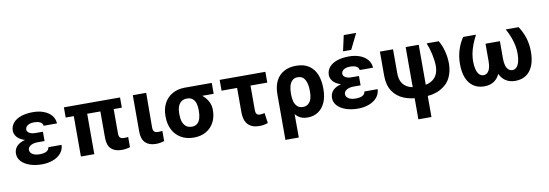

<svg xmlns="http://www.w3.org/2000/svg" viewBox="-67 -1259 5661 1981"><g transform="rotate(-10 2763.5 -268.0)"><path d="M348.2 -278V-222.4H273.6Q246.2 -222.4 223.9 -215.4Q201.5 -208.3 187.5 -193.8Q173.4 -179.4 173.4 -158.4Q173.4 -141.7 185.4 -127.6Q197.4 -113.4 220 -105.1Q242.6 -96.8 273.9 -96.8Q322.7 -96.8 347.5 -111.1Q372.4 -125.4 376.1 -153.2H514.3Q512.3 -102.2 480.2 -65.3Q448.1 -28.5 395.8 -9.4Q343.5 9.8 281 9.8Q211.8 9.8 155.5 -9.5Q99.3 -28.7 67.1 -63.7Q34.8 -98.6 34.8 -144.7Q34.8 -183.8 56.9 -213.7Q78.9 -243.5 125.6 -260.8Q172.2 -278 243.3 -278ZM43.5 -384.2Q44 -432.5 74.3 -467.1Q104.6 -501.7 157.7 -519.4Q210.8 -537.1 280.2 -537.1Q342.9 -537.1 393.5 -518.2Q444.1 -499.3 474 -463.8Q503.8 -428.3 506.2 -379.4H366.4Q363.5 -405.5 339.2 -418.5Q314.8 -431.4 273 -431.4Q245 -431.4 224.5 -423.6Q204 -415.8 193.5 -402.8Q183 -389.8 182.5 -373.1Q183 -348.8 207.1 -334.5Q231.2 -320.2 273.6 -320.2H348.2V-257.2H243.3Q177.5 -257.2 132.7 -275.2Q88 -293.1 66 -321.8Q44 -350.4 43.5 -384.2Z M1193.2 -423.3H605V-530.3H1193.2ZM830.2 0H689.8V-530.3H830.2ZM1107.7 -530.3V-164.9Q1107.7 -144.1 1114 -132.5Q1120.3 -121 1132.7 -116.1Q1145 -111.3 1164 -111.3Q1175.9 -111.3 1183.9 -112.1Q1191.9 -112.9 1202.5 -113.8Q1203 -114.2 1203.7 -114.2Q1204.4 -114.2 1205 -114.2V-7.2Q1160.7 6.3 1118.1 6.3Q1046.6 6.3 1007.4 -30.9Q968.3 -68 968.3 -147.9V-530.3Z M1467.2 -530.3 1465.1 -164.9Q1465.6 -144.6 1471.9 -132.8Q1478.2 -121 1490.5 -116.1Q1502.8 -111.3 1521.6 -111.3Q1536.7 -111.3 1555.4 -113.4Q1560.7 -114.2 1563.3 -114.2V-7.4Q1543.3 -1.2 1521.6 2.5Q1500 6.3 1476.4 6.3Q1405.4 6.3 1366.4 -31.1Q1327.3 -68.4 1326.8 -147.9V-530.3Z M1870.8 -513.7Q1877.2 -511.6 1883.6 -505.7Q1890.1 -499.7 1897.2 -491.2Q1905.2 -478.6 1913.7 -468.8Q1922.3 -459 1935.4 -449.8Q1948.5 -440.5 1965.4 -435.1Q2004.1 -422.4 2038.2 -393.7Q2072.3 -365 2093.1 -325.6Q2113.9 -286.2 2113.9 -242.2V-232.4Q2113.9 -164 2085.2 -108.9Q2056.6 -53.7 2002.3 -22Q1948.1 9.8 1872.8 9.8Q1794.7 9.8 1737.9 -24.1Q1681 -58 1651.3 -117.1Q1621.6 -176.2 1621.6 -251V-262.7Q1621.6 -335.1 1651.1 -391.9Q1680.6 -448.8 1737.2 -481.2Q1793.8 -513.7 1870.8 -513.7ZM1872.8 -104.4Q1907.8 -104.4 1929.3 -123.8Q1950.9 -143.2 1960.3 -175.8Q1969.8 -208.5 1969.8 -251V-262.7Q1969.8 -302.7 1960.3 -332.9Q1950.9 -363.1 1928.8 -381.3Q1906.8 -399.5 1870.8 -399.5Q1834.6 -399.5 1810.9 -381.3Q1787.2 -363.1 1776.4 -332.6Q1765.7 -302.1 1765.7 -262.7V-251Q1765.7 -208.5 1776.2 -175.8Q1786.7 -143.2 1810.6 -123.8Q1834.5 -104.4 1872.8 -104.4ZM2151.2 -399.5H1870.8V-513.7H2151.2Z M2715.9 -417.2H2237V-530.3H2715.9ZM2540.1 -530.3V-159.7Q2540.1 -139 2545.7 -127Q2551.3 -115 2561.2 -110.4Q2571.2 -105.8 2586.2 -105.8Q2600.7 -105.8 2612.1 -108Q2623.6 -110.2 2633.7 -113.3L2649 -6Q2625.3 2.5 2605.2 6.1Q2585 9.8 2557.5 9.8Q2482 9.8 2440.9 -33Q2399.8 -75.7 2399.8 -160.3V-530.3Z M3037.2 -537.1Q3120.3 -537.1 3173.4 -500.6Q3226.4 -464.2 3250.6 -401.8Q3274.7 -339.4 3274.7 -259.1V-249.3Q3274.7 -171.5 3249.5 -113.2Q3224.2 -54.8 3176.8 -22.5Q3129.3 9.8 3064.4 9.8Q3005.5 9.8 2967.3 -18.9Q2929.1 -47.6 2907.4 -98.3Q2885.8 -149 2871.9 -224.2L2936.7 -250.4Q2936.7 -212.7 2945.4 -180.6Q2954.1 -148.4 2976 -127.1Q2997.9 -105.8 3035.2 -105.8Q3071.4 -105.8 3093.7 -126.2Q3116 -146.6 3125.1 -178.5Q3134.2 -210.3 3133.7 -249.3V-259.1Q3133.7 -330.1 3110 -373.8Q3086.3 -417.5 3033.3 -417.5Q2999.5 -417.5 2977.8 -397.6Q2956.1 -377.6 2946.4 -343.9Q2936.7 -310.2 2936.7 -267.4L2937.9 197.3H2797.6V-280.2Q2797.6 -362.7 2826.8 -420.3Q2856 -478 2910.1 -507.5Q2964.2 -537.1 3037.2 -537.1Z M3659.2 -278V-222.4H3584.7Q3557.3 -222.4 3534.9 -215.4Q3512.5 -208.3 3498.5 -193.8Q3484.5 -179.4 3484.5 -158.4Q3484.5 -141.7 3496.4 -127.6Q3508.4 -113.4 3531 -105.1Q3553.6 -96.8 3584.9 -96.8Q3633.7 -96.8 3658.6 -111.1Q3683.5 -125.4 3687.2 -153.2H3825.4Q3823.4 -102.2 3791.2 -65.3Q3759.1 -28.5 3706.8 -9.4Q3654.6 9.8 3592.1 9.8Q3522.8 9.8 3466.6 -9.5Q3410.3 -28.7 3378.1 -63.7Q3345.8 -98.6 3345.8 -144.7Q3345.8 -183.8 3367.9 -213.7Q3390 -243.5 3436.6 -260.8Q3483.3 -278 3554.3 -278ZM3354.5 -384.2Q3355.1 -432.5 3385.4 -467.1Q3415.7 -501.7 3468.7 -519.4Q3521.8 -537.1 3591.2 -537.1Q3654 -537.1 3704.6 -518.2Q3755.2 -499.3 3785 -463.8Q3814.8 -428.3 3817.2 -379.4H3677.4Q3674.6 -405.5 3650.2 -418.5Q3625.8 -431.4 3584 -431.4Q3556.1 -431.4 3535.6 -423.6Q3515.1 -415.8 3504.6 -402.8Q3494.1 -389.8 3493.5 -373.1Q3494.1 -348.8 3518.2 -334.5Q3542.3 -320.2 3584.7 -320.2H3659.2V-257.2H3554.3Q3488.5 -257.2 3443.8 -275.2Q3399 -293.1 3377 -321.8Q3355.1 -350.4 3354.5 -384.2ZM3577.9 -763.1H3708L3627.1 -599.2H3541.8Z M4053.4 -530.3V-278.2Q4053.4 -215.7 4078.4 -177.1Q4103.4 -138.4 4147.1 -121.4Q4190.9 -104.4 4250.5 -104.4Q4324.6 -104.4 4370.9 -127.4Q4417.2 -150.3 4437.7 -190.6Q4458.3 -230.9 4458.3 -285.4Q4457.4 -341.4 4443 -407.8Q4428.5 -474.1 4405.3 -530.3H4532.3Q4559.6 -486.2 4577.7 -420.5Q4595.9 -354.8 4595.9 -285.4Q4595.9 -202.9 4562.8 -136.6Q4529.8 -70.3 4453.5 -30.3Q4377.2 9.8 4255.5 9.8Q4150.7 9.8 4074.9 -21.1Q3999.1 -52.1 3957.4 -116.4Q3915.8 -180.8 3915.8 -279.9V-530.3ZM4322.5 -530.3V226.6H4185.5V-530.3Z M4845.3 -263.8Q4845.3 -214.9 4854.9 -179.2Q4864.5 -143.6 4883 -124.3Q4901.6 -105 4927.1 -105Q4950.1 -105 4967.3 -120Q4984.6 -135 4993.8 -164.4Q5003 -193.7 5003 -235.1V-421.4H5108.1V-249.4Q5108.1 -169.7 5087 -111.5Q5065.9 -53.2 5023.1 -21.7Q4980.3 9.8 4916.3 9.8Q4851.7 9.8 4804.3 -21.2Q4756.9 -52.2 4731.7 -113.3Q4706.4 -174.5 4707 -263.5Q4707.5 -336.8 4728.1 -404.5Q4748.7 -472.2 4788 -530.3H4922.5Q4895.2 -478.5 4878.2 -432.7Q4861.2 -386.8 4853.3 -346.1Q4845.3 -305.3 4845.3 -263.8ZM5450.2 -263.5Q5450.7 -174.5 5425.5 -113.3Q5400.3 -52.2 5353.2 -21.2Q5306.1 9.8 5240.4 9.8Q5177.4 9.8 5134.4 -21.7Q5091.4 -53.2 5070 -111.5Q5048.6 -169.7 5048.6 -249.4V-421.4H5153.7V-235.1Q5153.7 -194.2 5163.2 -164.6Q5172.6 -135 5190.1 -120Q5207.6 -105 5229.7 -105Q5255.6 -105 5273.9 -124.3Q5292.3 -143.6 5301.9 -179.2Q5311.4 -214.9 5311.4 -263.8Q5311.4 -305.3 5303.7 -346.3Q5296 -387.3 5279.2 -432.9Q5262.5 -478.5 5234.3 -530.3H5368.8Q5408.1 -472.2 5429.2 -404.3Q5450.2 -336.4 5450.2 -263.5Z"/></g></svg>

Font: Pretendard JP Variable
Style: Regular
Weight: 400
Designer: Base glyphs from Inter by Rasmus Andersson; Hangul glyphs from Noto Sans CJK(Source Han Sans) by Jang Soo-young and Kang
Foundry: Kil Hyung-jin
Version: Version 1.307;Glyphs 3.2 (3192)